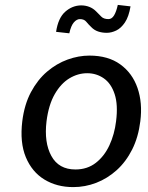

<svg xmlns="http://www.w3.org/2000/svg" viewBox="-20 -754 606 784"><path d="M279 10Q212 10 161.2 -21Q110.5 -52 85.5 -112Q60.5 -172 71 -259Q79.5 -327.5 106.5 -378Q133.5 -428.5 172.2 -461.5Q211 -494.5 256 -510.8Q301 -527 345 -527Q421.5 -527 471 -491.2Q520.5 -455.5 541.5 -394.8Q562.5 -334 553 -259Q545 -194 519.8 -143.8Q494.5 -93.5 456.5 -59.2Q418.5 -25 373 -7.5Q327.5 10 279 10ZM288 -62Q336.5 -62 371.2 -89Q406 -116 426.8 -160.8Q447.5 -205.5 454 -259Q462.5 -326 448.2 -369.5Q434 -413 404 -434Q374 -455 336 -455Q298 -455 263.2 -434Q228.5 -413 203.5 -369.5Q178.5 -326 170 -259Q159.5 -172 189.8 -117Q220 -62 288 -62ZM263 -618 209 -624Q217.5 -680.5 246.2 -706Q275 -731.5 311 -732Q329 -732 344.5 -726Q360 -720 372 -708Q384 -696 393.8 -686Q403.5 -676 423 -676Q436.5 -676 445.8 -691.2Q455 -706.5 461 -734L513 -728Q506 -686 490.2 -662.5Q474.5 -639 454.8 -629.5Q435 -620 416 -620Q396.5 -620 380.5 -625.5Q364.5 -631 353 -643Q340.5 -655 332 -665.5Q323.5 -676 306 -676Q293.5 -676 281.8 -662.8Q270 -649.5 263 -618Z"/></svg>

Font: Expletus Sans
Style: Italic
Weight: 400
Italic angle: -7°
Designer: Jasper de Waard
Foundry: Designtown
Version: Version 7.500